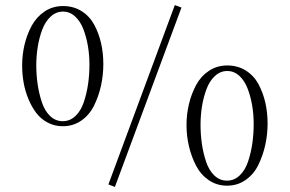

<svg xmlns="http://www.w3.org/2000/svg" viewBox="-20 -732 1150 762"><path d="M67.9 -472.2Q67.9 -515.1 77.6 -555.7Q87.4 -596.2 106.4 -630.9Q125.5 -665.5 157.5 -686.8Q189.5 -708 230 -708Q272 -708 304 -687.7Q335.9 -667.5 354 -633.8Q372.1 -600.1 381.1 -560.8Q390.1 -521.5 390.1 -478Q390.1 -434.1 380.9 -392.1Q371.6 -350.1 353.3 -313Q335 -275.9 302.7 -253.4Q270.5 -231 229 -231Q196.8 -231 169.4 -245.4Q142.1 -259.8 123.8 -283.9Q105.5 -308.1 92.5 -339.6Q79.6 -371.1 73.7 -404.5Q67.9 -438 67.9 -472.2ZM124 -473.1Q124 -434.1 129.4 -397.5Q134.8 -360.8 146 -326.7Q157.2 -292.5 178.7 -271.7Q200.2 -251 229 -251Q257.8 -251 279.5 -271.7Q301.3 -292.5 312.7 -326.9Q324.2 -361.3 329.6 -398.7Q335 -436 335 -476.1Q335 -512.7 329.1 -548.1Q323.2 -583.5 311.3 -615.2Q299.3 -647 278.3 -666.5Q257.3 -686 230 -686Q202.6 -686 181.2 -666.3Q159.7 -646.5 147.7 -614.5Q135.7 -582.5 129.9 -546.6Q124 -510.7 124 -473.1ZM410.2 0 673.8 -711.9 700.2 -702.1 436 9.8ZM720.2 -235.8Q720.2 -278.8 730 -319.3Q739.7 -359.9 758.5 -394.8Q777.3 -429.7 809.3 -450.9Q841.3 -472.2 881.8 -472.2Q923.8 -472.2 955.8 -451.9Q987.8 -431.6 1005.9 -397.9Q1023.9 -364.3 1033 -324.7Q1042 -285.2 1042 -242.2Q1042 -198.2 1032.7 -156.2Q1023.4 -114.3 1005.1 -77.1Q986.8 -40 954.6 -17.6Q922.4 4.9 880.9 4.9Q840.8 4.9 808.8 -16.8Q776.9 -38.6 758.3 -74.2Q739.7 -109.9 730 -151.1Q720.2 -192.4 720.2 -235.8ZM775.9 -236.8Q775.9 -197.8 781.2 -161.1Q786.6 -124.5 797.9 -90.3Q809.1 -56.2 830.6 -35.6Q852.1 -15.1 880.9 -15.1Q909.7 -15.1 931.4 -35.9Q953.1 -56.6 964.6 -91.1Q976.1 -125.5 981.4 -162.8Q986.8 -200.2 986.8 -240.2Q986.8 -276.9 981 -312.3Q975.1 -347.7 963.1 -379.4Q951.2 -411.1 930.2 -430.7Q909.2 -450.2 881.8 -450.2Q854.5 -450.2 833 -430.4Q811.5 -410.6 799.6 -378.4Q787.6 -346.2 781.7 -310.3Q775.9 -274.4 775.9 -236.8Z"/></svg>

Font: Dihjauti
Style: Regular
Weight: 400
Designer: T. Christopher White
Version: Version 3.0.0